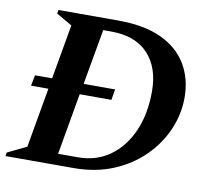

<svg xmlns="http://www.w3.org/2000/svg" viewBox="-89 -744 910 828"><g transform="rotate(10 366.5 -330.0)"><path d="M-14 0 -11 -16 72 -56 118 -318H42L51 -365H126L168 -604L99 -644L102 -660H364Q478 -660 553 -625Q628 -590 665.5 -527Q703 -464 703 -382Q703 -309 673.5 -241Q644 -173 589 -118.5Q534 -64 457 -32Q380 0 284 0ZM394 -318H255L208 -49H295Q374 -49 433.5 -91Q493 -133 526.5 -208.5Q560 -284 560 -384Q560 -488 504 -548Q448 -608 342 -608H307L264 -365H402Z"/></g></svg>

Font: Spectral
Style: Bold Italic
Weight: 700
Italic angle: -10°
Designer: Jean-Baptiste Levee
Foundry: Production Type
Version: Version 2.001